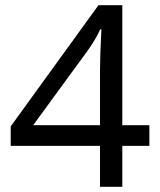

<svg xmlns="http://www.w3.org/2000/svg" viewBox="-20 -808 612 735"><path d="M551.8 -249.5H448.2V-92.8H362.8V-249.5H21V-324.2L356.9 -788.1H448.2V-328.6H551.8ZM362.8 -328.6V-536.1Q362.8 -594.2 368.2 -695.8H363.8Q346.7 -658.2 317.4 -616.7L106.9 -328.6ZM409.7 -712.9Z"/></svg>

Font: Noto Sans Kannada UI
Style: Regular
Weight: 400
Designer: Monotype Design Team
Foundry: Monotype Imaging Inc.
Version: Version 1.04